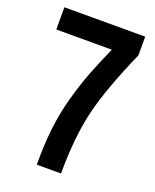

<svg xmlns="http://www.w3.org/2000/svg" viewBox="-136 -800 712 880"><g transform="rotate(20 220.5 -360.5)"><path d="M151.9 0Q150.9 -93.8 160.4 -176.3Q169.9 -258.8 191.2 -335Q212.4 -411.1 235.6 -471.9Q258.8 -532.7 294.9 -612.8H23.9V-721.2H418V-629.9Q333 -438 301.5 -308.8Q270 -179.7 270 0Z"/></g></svg>

Font: Lumene Sans Condensed
Style: Bold
Weight: 600
Width: 3
Designer: Deni Anggara
Version: Version 1.003;Glyphs 3.1.2 (3151)